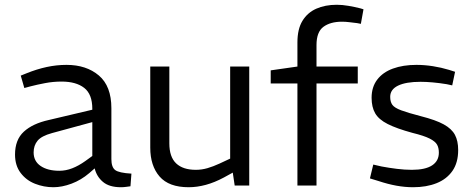

<svg xmlns="http://www.w3.org/2000/svg" viewBox="-20 -778 1983 805"><path d="M204 7Q164 7 127 -7.5Q90 -22 66.5 -53Q43 -84 43 -130Q43 -192 80 -226Q117 -260 185 -275L367 -318V-322Q367 -383 333 -409.5Q299 -436 238 -436Q203 -436 169 -429.5Q135 -423 108 -416L82 -409L67 -461L92 -471Q134 -488 175.5 -497Q217 -506 259 -506Q342 -506 394.5 -461.5Q447 -417 447 -324V-111Q447 -77 463 -65Q479 -53 531 -50L527 3Q519 4 508.5 5.5Q498 7 487 7Q438 7 411.5 -15.5Q385 -38 377 -72L354 -52Q320 -23 280 -8Q240 7 204 7ZM229 -62Q256 -62 283 -72.5Q310 -83 338 -103L367 -124V-266L198 -220Q154 -208 137.5 -188Q121 -168 121 -139Q121 -102 150.5 -82Q180 -62 229 -62Z M771 7Q688 7 649 -38Q610 -83 610 -159V-499H690V-177Q690 -120 718.5 -93Q747 -66 801 -66Q826 -66 850 -73Q874 -80 900 -92L945 -113V-499H1025V0H964L953 -74L970 -62L919 -34Q880 -13 843 -3Q806 7 771 7Z M1227 0V-428H1115V-483L1227 -499V-600Q1227 -656 1248 -690.5Q1269 -725 1306 -741.5Q1343 -758 1392 -758Q1415 -758 1441 -753.5Q1467 -749 1491 -743L1504 -739L1493 -678L1478 -681Q1460 -683 1444.5 -685Q1429 -687 1414 -687Q1365 -687 1336 -665.5Q1307 -644 1307 -589V-499H1480V-428H1307V0Z M1712 7Q1678 7 1642 0.5Q1606 -6 1567 -19L1531 -30L1545 -88L1580 -80Q1612 -74 1644.5 -70Q1677 -66 1707 -66Q1763 -66 1791.5 -84.5Q1820 -103 1820 -138Q1820 -158 1812.5 -171.5Q1805 -185 1781.5 -197Q1758 -209 1709 -221Q1643 -239 1605.5 -258Q1568 -277 1553 -303Q1538 -329 1538 -368Q1538 -413 1561.5 -444Q1585 -475 1627.5 -490.5Q1670 -506 1726 -506Q1760 -506 1795 -500.5Q1830 -495 1863 -485L1888 -477L1876 -420L1853 -425Q1822 -430 1794.5 -432.5Q1767 -435 1743 -435Q1682 -435 1649 -419Q1616 -403 1616 -372Q1616 -351 1625 -338.5Q1634 -326 1662 -315.5Q1690 -305 1744 -291Q1807 -275 1840.5 -256.5Q1874 -238 1887.5 -212.5Q1901 -187 1901 -149Q1901 -96 1877 -61.5Q1853 -27 1810.5 -10Q1768 7 1712 7Z"/></svg>

Font: REM Medium Light
Style: Regular
Weight: 300
Version: Version 1.005;gftools[0.9.28]